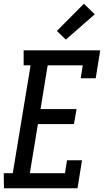

<svg xmlns="http://www.w3.org/2000/svg" viewBox="-36 -1003 556 1023"><path d="M-15 0 -16 -80H32L127 -655H90V-735H498L474 -586H394L405 -655H218L180 -422H372L358 -342H166L123 -80H310L321 -149H401L377 0ZM315 -792 267 -838 411 -983 469 -927Z"/></svg>

Font: Iosevka Curly Slab Medium
Style: Italic
Weight: 500
Italic angle: -9°
Monospace: yes
Designer: Belleve Invis
Foundry: Belleve Invis
Version: Version 22.1.2; ttfautohint (v1.8.4)